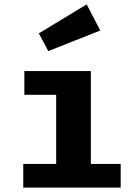

<svg xmlns="http://www.w3.org/2000/svg" viewBox="-20 -855 640 875"><path d="M394 -108H530V0H86V-108H236V-423H91V-531H394ZM437 -716 200 -622 157 -703 375 -835Z"/></svg>

Font: Fira Mono
Style: Bold
Weight: 700
Monospace: yes
Designer: Carrois Corporate & Edenspiekermann AG
Foundry: Carrois Corporate GbR & Edenspiekermann AG
Version: Version 3.206